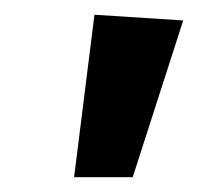

<svg xmlns="http://www.w3.org/2000/svg" viewBox="-20 -838 270 262"><path d="M108.9 -817.9 230 -810.1 161.1 -596.2H81.1Z"/></svg>

Font: Fira Sans Compressed Medium
Style: Italic
Weight: 500
Width: 3
Italic angle: -8°
Designer: Carrois Corporate & Edenspiekermann AG
Foundry: Carrois Corporate GbR & Edenspiekermann AG
Version: Version 4.203;PS 004.203;hotconv 1.0.88;makeotf.lib2.5.64775